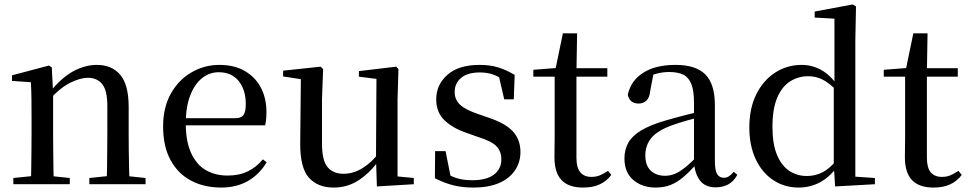

<svg xmlns="http://www.w3.org/2000/svg" viewBox="-20 -829 4358 864"><path d="M40 0V-28L148 -39H189L294 -28V0ZM119 0Q120 -25 120.5 -66Q121 -107 121.5 -152Q122 -197 122 -230V-295Q122 -346 121.5 -384.5Q121 -423 119 -459L34 -465V-490L200 -534L213 -526L219 -410V-409V-230Q219 -197 219.5 -152Q220 -107 220.5 -66Q221 -25 222 0ZM382 0V-28L488 -39H530L635 -28V0ZM460 0Q461 -25 461.5 -65.5Q462 -106 462.5 -151Q463 -196 463 -230V-352Q463 -422 440 -450.5Q417 -479 375 -479Q342 -479 296 -456.5Q250 -434 198 -376L191 -412H202Q257 -480 310 -508.5Q363 -537 416 -537Q483 -537 521 -492.5Q559 -448 559 -348V-230Q559 -196 559.5 -151Q560 -106 561 -65.5Q562 -25 563 0Z M975 15Q899 15 840 -16Q781 -47 747.5 -108.5Q714 -170 714 -260Q714 -346 749 -408Q784 -470 842 -503.5Q900 -537 967 -537Q1035 -537 1082.5 -509Q1130 -481 1154.5 -433.5Q1179 -386 1179 -325Q1179 -289 1173 -265H758V-297H1038Q1066 -297 1076 -312Q1086 -327 1086 -360Q1086 -425 1054 -464.5Q1022 -504 964 -504Q923 -504 889.5 -477.5Q856 -451 836 -399.5Q816 -348 816 -273Q816 -192 840.5 -139.5Q865 -87 907 -63Q949 -39 1004 -39Q1057 -39 1095.5 -58Q1134 -77 1163 -112L1180 -99Q1148 -45 1096.5 -15Q1045 15 975 15Z M1481 15Q1410 15 1370 -29.5Q1330 -74 1331 -186L1334 -488L1358 -469L1254 -485V-511L1423 -529L1434 -518L1429 -383V-183Q1429 -107 1454 -77Q1479 -47 1526 -47Q1571 -47 1613 -73.5Q1655 -100 1688 -145L1714 -103H1682Q1644 -51 1594 -18Q1544 15 1481 15ZM1676 10 1672 -113V-114L1674 -474L1595 -484V-509L1763 -529L1773 -518L1769 -383V-35L1842 -28V0Z M2110 15Q2059 15 2018.5 4.5Q1978 -6 1937 -27L1938 -149H1985L2011 -19L1971 -22V-58Q2001 -39 2031.5 -28.5Q2062 -18 2105 -18Q2170 -18 2203 -43.5Q2236 -69 2236 -112Q2236 -148 2214 -171Q2192 -194 2130 -213L2077 -232Q2016 -253 1979.5 -288.5Q1943 -324 1943 -382Q1943 -448 1993.5 -492.5Q2044 -537 2138 -537Q2185 -537 2221 -526Q2257 -515 2296 -492L2292 -382H2249L2221 -503L2255 -495V-463Q2225 -485 2198 -494Q2171 -503 2139 -503Q2084 -503 2055 -478.5Q2026 -454 2026 -415Q2026 -381 2049.5 -358.5Q2073 -336 2128 -317L2180 -299Q2257 -273 2289.5 -236Q2322 -199 2322 -145Q2322 -99 2297.5 -62.5Q2273 -26 2226 -5.5Q2179 15 2110 15Z M2525 -484V-522H2713V-484ZM2604 15Q2539 15 2507 -18.5Q2475 -52 2475 -122Q2475 -147 2475.5 -167Q2476 -187 2476 -215V-484H2380V-515L2497 -524L2478 -510L2513 -679H2577L2574 -506V-495V-119Q2574 -74 2591.5 -53.5Q2609 -33 2641 -33Q2663 -33 2679.5 -40Q2696 -47 2716 -60L2731 -42Q2710 -14 2679 0.5Q2648 15 2604 15Z M2930 15Q2870 15 2830 -19Q2790 -53 2790 -116Q2790 -156 2807.5 -187Q2825 -218 2866 -242.5Q2907 -267 2976 -287Q3017 -299 3064 -311Q3111 -323 3151 -333V-308Q3111 -298 3070.5 -286.5Q3030 -275 2998 -263Q2937 -240 2910.5 -207.5Q2884 -175 2884 -130Q2884 -84 2908.5 -61Q2933 -38 2973 -38Q2994 -38 3015 -46Q3036 -54 3063 -75.5Q3090 -97 3127 -135L3137 -86H3110Q3080 -53 3053 -30.5Q3026 -8 2997 3.5Q2968 15 2930 15ZM3200 14Q3154 14 3130.5 -16Q3107 -46 3103 -98V-101V-365Q3103 -421 3091 -451Q3079 -481 3054.5 -493Q3030 -505 2991 -505Q2963 -505 2934.5 -497.5Q2906 -490 2872 -472L2921 -499L2906 -420Q2903 -389 2888.5 -376Q2874 -363 2854 -363Q2814 -363 2805 -402Q2818 -465 2873.5 -501Q2929 -537 3020 -537Q3111 -537 3154 -494Q3197 -451 3197 -355V-104Q3197 -61 3207.5 -45Q3218 -29 3237 -29Q3249 -29 3259 -35Q3269 -41 3282 -56L3298 -42Q3282 -13 3257.5 0.5Q3233 14 3200 14Z M3574 15Q3510 15 3459.5 -18.5Q3409 -52 3380.5 -113Q3352 -174 3352 -255Q3352 -342 3383.5 -405Q3415 -468 3468.5 -502.5Q3522 -537 3588 -537Q3633 -537 3674 -515Q3715 -493 3751 -442H3761L3747 -419Q3713 -455 3682.5 -470.5Q3652 -486 3617 -486Q3573 -486 3536.5 -463.5Q3500 -441 3478 -390.5Q3456 -340 3456 -258Q3456 -181 3476.5 -132Q3497 -83 3532 -60Q3567 -37 3611 -37Q3649 -37 3681 -53.5Q3713 -70 3745 -108L3759 -82H3750Q3716 -34 3671.5 -9.5Q3627 15 3574 15ZM3738 10 3732 -87V-89V-438L3735 -448V-745L3646 -750V-777L3817 -809L3832 -800L3829 -647V-34L3917 -28V0Z M4102 -484V-522H4290V-484ZM4181 15Q4116 15 4084 -18.5Q4052 -52 4052 -122Q4052 -147 4052.5 -167Q4053 -187 4053 -215V-484H3957V-515L4074 -524L4055 -510L4090 -679H4154L4151 -506V-495V-119Q4151 -74 4168.5 -53.5Q4186 -33 4218 -33Q4240 -33 4256.5 -40Q4273 -47 4293 -60L4308 -42Q4287 -14 4256 0.5Q4225 15 4181 15Z"/></svg>

Font: Noto Serif TC ExtraLight Medium
Style: Regular
Weight: 500
Version: Version 2.002-H1;hotconv 1.1.0;makeotfexe 2.6.0